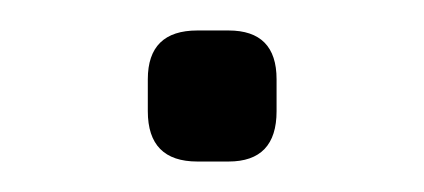

<svg xmlns="http://www.w3.org/2000/svg" viewBox="-20 -106 278 126"><path d="M109.5 0Q77 0 77 -33V-54Q77 -86 109.5 -86H130Q161.5 -86 161.5 -54V-33Q161.5 0 130 0Z"/></svg>

Font: Jura Light Medium
Style: Regular
Weight: 500
Version: Version 5.106